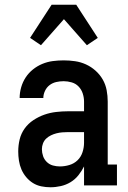

<svg xmlns="http://www.w3.org/2000/svg" viewBox="-20 -783 540 811"><path d="M193 8Q173 8 154 4Q135 0 119 -10Q103 -20 90.5 -35Q78 -50 70.5 -67.5Q63 -85 60 -104.5Q57 -124 57 -143Q57 -169 63 -194Q69 -219 84 -240Q99 -261 121 -275.5Q143 -290 167 -298.5Q191 -307 217 -310Q243 -313 268 -313H335V-354Q335 -371 329.5 -388Q324 -405 312 -417.5Q300 -430 283 -435Q266 -440 249 -440Q233 -440 217.5 -436.5Q202 -433 189.5 -423.5Q177 -414 170 -399Q163 -384 163 -369H63Q63 -392 69.5 -414.5Q76 -437 88.5 -456Q101 -475 119 -489.5Q137 -504 158.5 -513Q180 -522 203 -525Q226 -528 249 -528Q273 -528 297 -524.5Q321 -521 343 -511Q365 -501 383.5 -484.5Q402 -468 414 -447Q426 -426 430.5 -402Q435 -378 435 -354V-88H474V0H335V-80Q325 -60 311 -42.5Q297 -25 278 -13.5Q259 -2 237 3Q215 8 193 8ZM233 -80Q253 -80 273 -86Q293 -92 307.5 -106Q322 -120 328.5 -140Q335 -160 335 -180V-225H268Q256 -225 243.5 -224Q231 -223 219 -220Q207 -217 195.5 -211.5Q184 -206 175 -197.5Q166 -189 161.5 -177Q157 -165 157 -153Q157 -138 162 -123.5Q167 -109 178 -98.5Q189 -88 203.5 -84Q218 -80 233 -80ZM153 -592 107 -623 198 -763H302L393 -623L347 -592L250 -702Z"/></svg>

Font: Iosevka Curly Slab Semibold
Style: Regular
Weight: 600
Monospace: yes
Designer: Belleve Invis
Foundry: Belleve Invis
Version: Version 22.1.2; ttfautohint (v1.8.4)